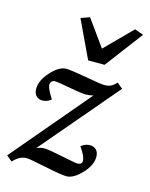

<svg xmlns="http://www.w3.org/2000/svg" viewBox="-114 -728 627 804"><g transform="rotate(15 199.5 -326.5)"><path d="M137.7 -647.5 175.8 -661.1 257.8 -546.9 371.1 -661.1 409.2 -647.5 286.1 -484.4H214.8ZM352.5 -102.5Q352.5 -66.4 317.4 -29.3Q282.2 7.8 252 7.8Q230 7.8 157.7 -7.3Q85.4 -22.5 72.3 -22.5Q42 -22.5 14.6 7.8L-9.8 -12.7L274.4 -348.6Q258.3 -343.8 240.2 -343.8Q223.6 -343.8 168.9 -354Q114.3 -364.3 104.5 -364.3Q94.7 -364.3 89.4 -358.4Q84 -352.5 84 -344.7Q84 -327.6 110.4 -287.1Q93.3 -272.5 71.3 -272.5Q57.1 -272.5 46.1 -282.7Q35.2 -293 35.2 -313.5Q35.2 -350.1 70.1 -388.4Q105 -426.8 135.7 -426.8Q156.2 -426.8 224.1 -414.6Q292 -402.3 306.6 -402.3Q323.2 -402.3 334.2 -407.5Q345.2 -412.6 358.4 -426.8L382.8 -406.2L99.6 -73.2Q116.7 -81.1 133.8 -81.1Q150.9 -81.1 212.2 -68.4Q273.4 -55.7 282.2 -55.7Q302.7 -55.7 302.7 -72.3Q302.7 -91.3 276.4 -128.9Q293.5 -143.6 315.4 -143.6Q330.6 -143.6 341.6 -133.3Q352.5 -123 352.5 -102.5Z"/></g></svg>

Font: Crimson Pro
Style: Italic
Weight: 400
Italic angle: -12°
Designer: Jacques Le Bailly
Foundry: Baron von Fonthausen
Version: Version 1.003